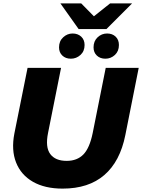

<svg xmlns="http://www.w3.org/2000/svg" viewBox="-20 -1101 840 1135"><path d="M350 14Q245 14 174.5 -26.5Q104 -67 75 -140.5Q46 -214 65 -312L143 -700H341L264 -315Q247 -231 277 -190.5Q307 -150 374 -150Q436 -150 473 -188Q510 -226 528 -315L605 -700H800L721 -303Q690 -147 597 -66.5Q504 14 350 14ZM603 -754Q572 -754 552.5 -772.5Q533 -791 533 -821Q533 -858 557 -880.5Q581 -903 613 -903Q644 -903 663.5 -884.5Q683 -866 683 -835Q683 -798 659 -776Q635 -754 603 -754ZM399 -754Q368 -754 348.5 -772.5Q329 -791 329 -821Q329 -858 353.5 -880.5Q378 -903 409 -903Q440 -903 460 -884.5Q480 -866 480 -835Q480 -798 455.5 -776Q431 -754 399 -754ZM445 -929 337 -1081H460L583 -956H474L631 -1081H761L609 -929Z"/></svg>

Font: Montserrat Thin ExtraBold
Style: Italic
Weight: 800
Italic angle: -11.3°
Version: Version 9.000